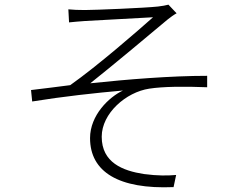

<svg xmlns="http://www.w3.org/2000/svg" viewBox="-20 -774 1040 823"><path d="M273 -734 276 -678C292 -680 319 -682 345 -684C389 -687 591 -697 636 -700C573 -644 400 -493 281 -409C232 -403 167 -394 113 -388L118 -339C247 -360 392 -376 507 -386C447 -358 366 -280 366 -182C366 -37 489 38 724 28L735 -24C699 -21 657 -20 597 -28C506 -42 416 -77 416 -188C416 -288 520 -379 620 -394C678 -403 770 -404 868 -400V-449C713 -449 528 -434 367 -417C453 -485 623 -627 698 -690C709 -699 727 -712 737 -717L702 -754C691 -751 675 -748 657 -746C603 -740 387 -731 344 -731C315 -731 293 -732 273 -734Z"/></svg>

Font: Genne Gothic Light
Style: Regular
Weight: 300
Designer: Ryoko NISHIZUKA (kana & ideographs); Paul D. Hunt (Latin, Greek & Cyrillic); Wenlong ZHANG (bopomofo); Sandoll Communica
Foundry: Adobe Systems Incorporated
Version: Version 1.004;PS 1.004;hotconv 16.6.51;makeotf.lib2.5.65220